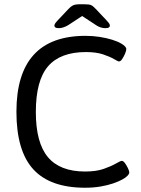

<svg xmlns="http://www.w3.org/2000/svg" viewBox="-20 -874 659 900"><path d="M379 6Q215 6 136 -80.5Q57 -167 57 -350Q57 -706 381 -706Q415 -706 447 -701Q479 -696 505 -688Q531 -680 548 -670Q572 -656 572 -644Q572 -636 566 -622Q560 -608 552.5 -597Q545 -586 538 -586Q533 -586 514.5 -597Q496 -608 463.5 -619Q431 -630 383 -630Q263 -630 205.5 -563.5Q148 -497 148 -349Q148 -205 204.5 -137.5Q261 -70 379 -70Q431 -70 466.5 -82.5Q502 -95 523.5 -107.5Q545 -120 551 -120Q558 -120 566 -109Q574 -98 580 -85Q586 -72 586 -66Q586 -59 577.5 -50Q569 -41 554 -33Q536 -23 509.5 -14Q483 -5 450 0.5Q417 6 379 6ZM257 -742Q244 -742 239.5 -745.5Q235 -749 235 -753Q235 -757 237 -761.5Q239 -766 249 -777L301 -832Q312 -844 322.5 -849Q333 -854 355 -854H375Q398 -854 407 -850Q416 -846 429 -832L479 -779Q491 -766 493 -761.5Q495 -757 495 -753Q495 -749 490.5 -745.5Q486 -742 473 -742Q463 -742 452 -745.5Q441 -749 432 -755L365 -799L301 -757Q290 -750 278 -746Q266 -742 257 -742Z"/></svg>

Font: Asap
Style: Regular
Weight: 400
Designer: Pablo Cosgaya
Foundry: Omnibus-Type
Version: Version 3.001